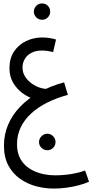

<svg xmlns="http://www.w3.org/2000/svg" viewBox="-20 -717 538 1117"><path d="M293 380Q241 380 190 366.5Q139 353 96.5 323Q54 293 28.5 245.5Q3 198 3 130Q3 66 27 9Q51 -48 97 -96Q143 -144 207.5 -180Q272 -216 353 -238L375 -165Q311 -148 256.5 -121Q202 -94 162 -57.5Q122 -21 100.5 24Q79 69 79 122Q79 162 91.5 192Q104 222 126 243Q148 264 176 277Q204 290 235.5 296.5Q267 303 299 303Q346 303 391 296Q436 289 475 275L498 340Q472 352 438 361Q404 370 366.5 375Q329 380 293 380ZM178 -141Q144 -151 111 -175Q78 -199 56.5 -235.5Q35 -272 35 -320Q35 -378 62 -418Q89 -458 132.5 -478.5Q176 -499 225 -499Q249 -499 269.5 -495.5Q290 -492 306 -487L289 -414Q278 -417 260.5 -420Q243 -423 223 -423Q188 -423 162.5 -409.5Q137 -396 124 -373.5Q111 -351 111 -324Q111 -294 126.5 -270.5Q142 -247 165.5 -230.5Q189 -214 213.5 -206.5Q238 -199 257 -200ZM225 -602Q205 -602 191 -616Q177 -630 177 -649Q177 -669 191 -683Q205 -697 225 -697Q245 -697 258.5 -683Q272 -669 272 -649Q272 -630 258.5 -616Q245 -602 225 -602ZM256 157Q236 157 221.5 143Q207 129 207 110Q207 90 221.5 75.5Q236 61 256 61Q275 61 289 75.5Q303 90 303 109Q303 129 289 143Q275 157 256 157Z"/></svg>

Font: Noto Sans Arabic Condensed
Style: Regular
Weight: 400
Width: 3
Designer: Monotype Design Team, Nadine Chahine, Nizar Qandah and Khaled Hosny
Foundry: Monotype Imaging Inc.
Version: Version 2.012